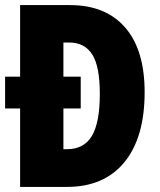

<svg xmlns="http://www.w3.org/2000/svg" viewBox="-20 -827 627 754"><path d="M255 -807Q395 -807 471.5 -719Q548 -631 548 -465Q548 -287 468.5 -190Q389 -93 243 -93H59V-401H0V-526H59V-807ZM252 -660H229V-526H297V-401H229V-241H242Q310 -241 341 -293.5Q372 -346 372 -458Q372 -567 342 -613.5Q312 -660 252 -660Z"/></svg>

Font: Noto Sans Kannada UI ExtraCondensed Black
Style: Regular
Weight: 900
Width: 2
Designer: Jelle Bosma - Monotype Design Team
Foundry: Monotype Imaging Inc.
Version: Version 2.005; ttfautohint (v1.8.4.7-5d5b)